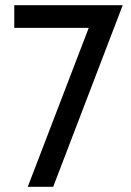

<svg xmlns="http://www.w3.org/2000/svg" viewBox="-20 -720 503 740"><path d="M87 0 337.5 -653 358 -612.5H35V-700H453L185 0Z"/></svg>

Font: Cabin
Style: Regular
Weight: 400
Width: 4
Designer: Pablo Impallari
Foundry: Pablo Impallari. http://www.impallari.com Igino Marini. http://www.ikern.com
Version: Version 3.001